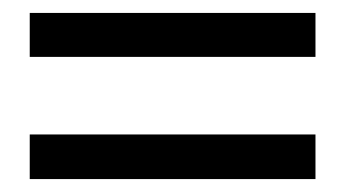

<svg xmlns="http://www.w3.org/2000/svg" viewBox="-20 -448 535 297"><path d="M468 -171H26V-240H468ZM468 -360H26V-428H468Z"/></svg>

Font: Lisu Bosa ExtraBold
Style: Regular
Weight: 800
Designer: David Morse, Annie Olsen, Victor Gaultney, Frank Grießhammer (Latin)
Foundry: SIL International
Version: Version 2.000